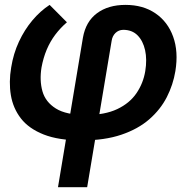

<svg xmlns="http://www.w3.org/2000/svg" viewBox="-20 -573 769 797"><path d="M220.7 204.1 324.2 -416.5Q335.9 -483.4 382.6 -518.1Q429.2 -552.7 501 -552.7Q573.7 -552.7 625 -517.8Q676.3 -482.9 698.7 -420.9Q721.2 -358.9 708 -277.8Q698.7 -221.2 672.4 -169.7Q646 -118.2 599.4 -77.6Q552.7 -37.1 483.4 -13.7Q414.1 9.8 319.3 9.8Q223.6 9.8 161.6 -14.6Q99.6 -39.1 66.9 -81.3Q34.2 -123.5 25.1 -178Q16.1 -232.4 26.4 -293Q35.6 -350.6 58.6 -399.9Q81.5 -449.2 114.3 -488.3Q147 -527.3 186 -552.7L257.8 -480.5Q230.5 -457 209.2 -428.7Q188 -400.4 173.8 -366.7Q159.7 -333 152.3 -293Q143.6 -238.8 156.2 -194.1Q168.9 -149.4 211.9 -122.6Q254.9 -95.7 336.9 -95.7Q415 -95.7 466.6 -120.1Q518.1 -144.5 546.4 -186Q574.7 -227.5 583 -277.8Q590.8 -326.2 582.3 -364.7Q573.7 -403.3 551 -426.3Q528.3 -449.2 491.2 -449.2Q472.2 -448.7 459.2 -436Q446.3 -423.3 443.4 -403.3L341.8 204.1Z"/></svg>

Font: Inter Tight SemiBold
Style: Italic
Weight: 600
Italic angle: -9.39999°
Designer: Rasmus Andersson
Foundry: rsms
Version: Version 3.004